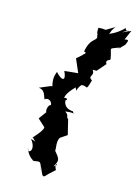

<svg xmlns="http://www.w3.org/2000/svg" viewBox="-177 -845 780 1098"><g transform="rotate(20 213.0 -295.5)"><path d="M246 -52 287 -85 258 -171C239 -183 257 -191 227 -207C288 -223 282 -199 268 -223C210 -220 206 -267 207 -268C232 -286 175 -283 193 -265C197 -286 188 -297 236 -357C257 -325 234 -340 262 -380C300 -393 295 -347 310 -426C274 -444 320 -454 293 -485L316 -487L356 -542C340 -564 362 -566 369 -575C351 -651 328 -623 405 -662C356 -623 399 -654 420 -684C428 -710 433 -719 405 -710L425 -769L377 -743C435 -791 405 -736 388 -775C396 -780 358 -732 311 -710C319 -731 314 -730 332 -759C256 -706 310 -733 242 -722C242 -670 259 -690 249 -680C270 -645 219 -661 211 -566C239 -565 206 -546 210 -544L181 -514L222 -438C143 -423 182 -431 143 -423C174 -371 150 -361 105 -404C106 -394 89 -373 109 -316H101L39 -283C71 -282 77 -264 92 -231C104 -248 134 -239 138 -214C112 -203 125 -143 133 -176L98 -118L146 -81C151 -58 80 22 105 -4C147 38 154 16 97 7C151 65 103 98 99 63C128 130 178 118 143 123C192 114 187 101 209 148C203 153 213 162 206 139C235 193 234 195 258 163L266 154L292 126C261 82 310 87 272 110C292 69 287 61 256 30C239 15 237 0 249 27C255 13 229 -38 257 -64Z"/></g></svg>

Font: Asimov Aggro
Style: It
Weight: 500
Designer: Google
Version: Version 2.000980; 2014